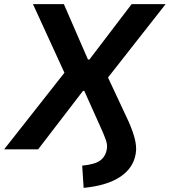

<svg xmlns="http://www.w3.org/2000/svg" viewBox="-44 -725 824 932"><path d="M362 187 355 79Q419 73 444.5 52.5Q470 32 475 -4Q478 -23 469 -48Q460 -73 444 -108L365 -284H359L141 0H-24L287 -395V-332L116 -705H266L383 -436H390L595 -705H760L464 -328L462 -388L569 -159Q595 -106 608 -60Q621 -14 615 20Q604 90 540 133Q476 176 362 187Z"/></svg>

Font: Nunito Sans 6pt
Style: Bold Italic
Weight: 700
Italic angle: -9°
Version: Version 3.101;gftools[0.9.27]